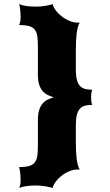

<svg xmlns="http://www.w3.org/2000/svg" viewBox="-20 -826 539 942"><path d="M371.6 5.9Q366.2 -1.5 362.3 -15.1Q358.4 -28.8 356.2 -46.4Q354 -64 353 -83.7Q352.1 -103.5 352.1 -123.5V-213.9Q352.1 -244.6 357.4 -263.9Q362.8 -283.2 373.1 -293.7Q383.3 -304.2 398.4 -307.9Q413.6 -311.5 432.6 -311.5Q429.2 -318.4 428 -328.1Q426.8 -337.9 426.8 -348.6Q426.8 -359.4 428 -369.1Q429.2 -378.9 432.6 -385.7Q413.6 -385.7 398.4 -389.4Q383.3 -393.1 373.1 -403.6Q362.8 -414.1 357.4 -433.3Q352.1 -452.6 352.1 -483.4V-585.9Q352.1 -605.5 353 -625.5Q354 -645.5 356.2 -662.8Q358.4 -680.2 362.3 -694.1Q366.2 -708 371.6 -715.3Q369.1 -714.8 367 -714.8Q364.8 -714.8 362.3 -714.8Q340.8 -714.8 319.8 -723.9Q298.8 -732.9 281.5 -746.6Q264.2 -760.3 252.7 -776.1Q241.2 -792 238.3 -805.7Q231 -803.2 221.5 -801Q211.9 -798.8 200.9 -797.1Q190 -795.4 178.2 -794.4Q166.5 -793.5 155.3 -793.5Q129.9 -793.5 108.7 -796.6Q87.4 -799.8 73.8 -805.7Q77.2 -795.9 79.1 -778.1Q81.1 -760.3 81.1 -739.7Q81.1 -728.5 78.9 -718.8Q76.7 -709 73.8 -703.1Q106 -703.1 124.3 -697.5Q142.6 -691.9 151.9 -678.7Q161.2 -665.5 163.6 -644Q166 -622.6 166 -590.3V-459Q166 -428.7 172.6 -409.4Q179.2 -390.1 190 -378.2Q200.7 -366.2 214.9 -359.6Q229 -353 244.2 -348.6Q229 -344.2 214.9 -337.6Q200.7 -331.1 190 -319.1Q179.2 -307.1 172.6 -287.6Q166 -268.1 166 -238.3V-119.1Q166 -86.9 163.6 -65.4Q161.2 -43.9 151.9 -30.8Q142.6 -17.6 124.3 -12Q106 -6.3 73.8 -6.3Q76.7 3.9 78.9 21.5Q81.1 39.1 81.1 59.6Q81.1 71.3 79.1 81.1Q77.2 90.8 73.8 96.2Q87.4 90.3 108.7 87.2Q129.9 84 155.3 84Q166.5 84 178.2 85Q190 85.9 200.9 87.6Q211.9 89.4 221.5 91.6Q231 93.8 238.3 96.2Q241.2 82 252.7 66.2Q264.2 50.3 281.5 36.6Q298.8 22.9 320.1 14.2Q341.3 5.4 363.3 5.4Q365.7 5.4 367.7 5.6Q369.6 5.9 371.6 5.9Z"/></svg>

Font: Arbutus
Style: Regular
Weight: 400
Designer: Karolina Lach
Foundry: Sorkin Type Co.
Version: Version 1.002